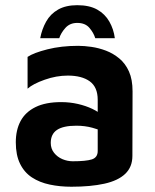

<svg xmlns="http://www.w3.org/2000/svg" viewBox="-20 -694 590 729"><path d="M273.3 -674.3Q319.3 -674.3 349 -657.7Q378.7 -641 395.2 -612Q411.7 -583 416 -549H341.7Q335.7 -569 319.7 -588Q303.7 -607 273.3 -607Q245.3 -607 228.3 -588Q211.3 -569 205 -549H132.7Q139 -583 155.2 -612Q171.3 -641 200.7 -657.7Q230 -674.3 273.3 -674.3ZM251 15Q207.3 15 168.8 6.8Q130.3 -1.3 101.3 -20.3Q72.3 -39.3 56.2 -72.2Q40 -105 40 -153.7Q40 -200.7 58.3 -234.7Q76.7 -268.7 115 -287.5Q153.3 -306.3 212.3 -306.3Q245.3 -306.3 275.7 -299.3Q306 -292.3 330.3 -280.7Q354.7 -269 368 -256L372.7 -194Q358.7 -201.3 330.5 -209Q302.3 -216.7 269.7 -216.7Q220.3 -216.7 196.5 -200.8Q172.7 -185 172.7 -151.3Q172.7 -129.7 185.2 -113.8Q197.7 -98 216.8 -89.8Q236 -81.7 256.3 -81.7Q306.3 -81.7 328.7 -88.8Q351 -96 351 -120.7V-315Q351 -363.3 320.8 -385.2Q290.7 -407 237.3 -407Q194 -407 149.7 -391.3Q105.3 -375.7 84.7 -357.3V-478Q107.3 -493.3 160 -506.7Q212.7 -520 276.7 -520Q299.7 -520 327.3 -516Q355 -512 382.3 -501.7Q409.7 -491.3 433 -472Q456.3 -452.7 469.8 -422.3Q483.3 -392 483.3 -347.3L482.7 -102Q482.7 -60 455.5 -34Q428.3 -8 376.2 3.5Q324 15 251 15Z"/></svg>

Font: Vivano Light
Style: Regular
Weight: 300
Designer: Joe Prince, Josias Burgherr
Version: Version 2.064;September 19, 2022;FontCreator 14.0.0.2877 64-